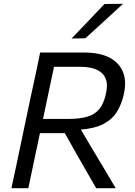

<svg xmlns="http://www.w3.org/2000/svg" viewBox="-20 -989 710 1009"><path d="M40 0Q52.5 -59 64.5 -114Q76 -169 90 -235.5L140 -473Q155 -541.5 167 -597.5Q178.5 -653.5 191 -713H421.5Q543.5 -713 598 -654.5Q637.5 -612.5 637.5 -549Q637.5 -525 631.5 -497.5Q620 -443 595.2 -402.8Q570.5 -362.5 524.8 -338.2Q479 -314 405 -308L466.5 -204Q486 -171.5 508 -134.8Q530 -98 551 -62.8Q572 -27.5 588 0H485.5Q459.5 -45 435.5 -86.8Q411.5 -128.5 388 -169.5L320.5 -289.5H190L178.5 -235Q164.5 -169 153 -114.5Q141.5 -59.5 129 0ZM406 -638H264Q255 -596 246 -553.8Q237 -511.5 227 -463L206 -364H337Q398.5 -364 438.8 -375.8Q479 -387.5 502.8 -417Q526.5 -446.5 537.5 -500Q542 -521.5 542 -538.5Q542 -556 537.5 -569.5Q528.5 -596.5 507.5 -611.5Q486.5 -626.5 459.5 -632.2Q432.5 -638 406 -638ZM356 -786.5Q400.5 -833 443 -877.5Q485.5 -922 529 -968L626.5 -969Q576 -922.5 527 -877.5Q477.5 -832.5 429 -788Z"/></svg>

Font: Heraclito
Style: Italic
Weight: 400
Italic angle: -12°
Designer: Kostas Bartsokas (font) & Cristiano Sobral (main changes)
Foundry: Kostas Bartsokas (font) & Cristiano Sobral (main changes)
Version: Version 1.00;July 8, 2020;FontCreator 13.0.0.2655 64-bit